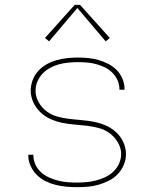

<svg xmlns="http://www.w3.org/2000/svg" viewBox="-20 -766 640 794"><path d="M299 8Q277 8 254.5 6Q232 4 210 -1.5Q188 -7 168 -17Q148 -27 132 -43Q116 -59 106.5 -80Q97 -101 97 -123Q97 -124 97 -124.5Q97 -125 97 -126H118Q118 -125 118 -124.5Q118 -124 118 -124Q118 -104 126.5 -85.5Q135 -67 150 -53.5Q165 -40 183 -32Q201 -24 220.5 -19Q240 -14 259.5 -12.5Q279 -11 299 -11Q319 -11 339 -13Q359 -15 378.5 -20Q398 -25 416.5 -34Q435 -43 449.5 -57Q464 -71 472.5 -90Q481 -109 481 -129Q481 -154 467.5 -177Q454 -200 433.5 -215Q413 -230 388.5 -236.5Q364 -243 338.5 -246Q313 -249 287.5 -251Q262 -253 237.5 -258Q213 -263 189.5 -273.5Q166 -284 147.5 -301.5Q129 -319 118 -342.5Q107 -366 107 -391Q107 -413 115 -434.5Q123 -456 138 -472.5Q153 -489 172.5 -500Q192 -511 213.5 -517Q235 -523 257 -525.5Q279 -528 301 -528Q323 -528 344.5 -526Q366 -524 387 -518Q408 -512 427.5 -502Q447 -492 462.5 -476.5Q478 -461 486.5 -440Q495 -419 495 -398Q495 -397 495 -396Q495 -395 495 -395H474Q474 -395 474 -395.5Q474 -396 474 -397Q474 -416 466 -434Q458 -452 444.5 -465.5Q431 -479 413.5 -487.5Q396 -496 377.5 -501Q359 -506 339.5 -507.5Q320 -509 301 -509Q282 -509 262 -507Q242 -505 223.5 -500Q205 -495 187.5 -485.5Q170 -476 156.5 -462Q143 -448 135 -429.5Q127 -411 127 -391Q127 -366 140 -343Q153 -320 173.5 -305Q194 -290 219 -283.5Q244 -277 269 -274Q294 -271 319.5 -269Q345 -267 370 -262Q395 -257 418.5 -246.5Q442 -236 460.5 -219Q479 -202 490 -178Q501 -154 501 -129Q501 -106 492 -84.5Q483 -63 467.5 -46.5Q452 -30 431.5 -19.5Q411 -9 389 -2.5Q367 4 344.5 6Q322 8 299 8ZM183 -595 166 -609 289 -746H311L434 -609L417 -595L300 -733Z"/></svg>

Font: Iosevka SS04 Thin Extended
Style: Regular
Weight: 100
Width: 7
Monospace: yes
Designer: Belleve Invis
Foundry: Belleve Invis
Version: Version 19.0.0; ttfautohint (v1.8.4)